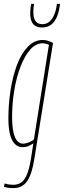

<svg xmlns="http://www.w3.org/2000/svg" viewBox="-27 -745 328 985"><path d="M-7 213 -3 196Q9 200 19.5 201.5Q30 203 41 203Q66 203 83.5 190Q101 177 112.5 147Q124 117 132 68L144 -10Q135 -3 125.5 1.5Q116 6 107 8Q98 10 88 10Q65 10 48.5 -7Q32 -24 24 -57Q16 -90 16 -136Q16 -210 27 -281.5Q38 -353 60 -411.5Q82 -470 115.5 -505Q149 -540 193 -540Q199 -540 205.5 -539Q212 -538 218.5 -536Q225 -534 231.5 -531Q238 -528 245 -525L149 71Q137 149 112 184.5Q87 220 43 220Q29 220 16.5 218.5Q4 217 -7 213ZM224 -515Q215 -519 206.5 -521Q198 -523 192 -523Q157 -523 128.5 -491Q100 -459 79 -405Q58 -351 46.5 -283Q35 -215 35 -143Q35 -76 49.5 -42Q64 -8 91 -8Q100 -8 110.5 -11Q121 -14 131 -19Q141 -24 147 -30ZM188 -604Q168 -604 154.5 -612Q141 -620 134.5 -636.5Q128 -653 128 -678Q128 -691 129.5 -704Q131 -717 133 -725H148Q146 -716 145 -706.5Q144 -697 144 -685Q144 -664 149 -649.5Q154 -635 164.5 -628Q175 -621 191 -621Q211 -621 226 -633.5Q241 -646 251 -669Q261 -692 265 -725H281Q276 -683 264 -656.5Q252 -630 233.5 -617Q215 -604 188 -604Z"/></svg>

Font: Georama
Style: Italic
Weight: 400
Width: 2
Italic angle: -9°
Designer: Jean-Baptiste Levee
Foundry: Production Type
Version: Version 1.000